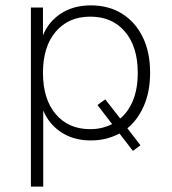

<svg xmlns="http://www.w3.org/2000/svg" viewBox="-20 -515 642 715"><path d="M95 180V-487H140V-367H134Q153 -427 201.5 -461Q250 -495 318 -495Q385 -495 434.5 -464Q484 -433 511.5 -377Q539 -321 539 -244Q539 -172 514.5 -118Q490 -64 450 -34V-43L503 26L475 47L421 -23L431 -21Q408 -8 380 0Q352 8 318 8Q250 8 202 -26.5Q154 -61 135 -120H141V180ZM316 -34Q343 -34 365.5 -40.5Q388 -47 405 -57L402 -47L343 -124L372 -145L432 -68L423 -70Q456 -95 474.5 -139Q493 -183 493 -244Q493 -341 445.5 -397Q398 -453 316 -453Q235 -453 187.5 -397Q140 -341 140 -244Q140 -146 187.5 -90Q235 -34 316 -34Z"/></svg>

Font: Nunito Sans 10pt ExtraLight
Style: Regular
Weight: 250
Designer: Vernon Adams
Foundry: Vernon Adams
Version: Version 3.101;gftools[0.9.27]